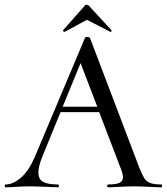

<svg xmlns="http://www.w3.org/2000/svg" viewBox="-32 -795 708 815"><path d="M653 0Q636 0 600 -2Q560 -4 537 -4Q513 -4 477 -2Q443 0 427 0Q423 0 423 -6Q423 -12 427 -12Q461 -12 475.5 -19Q490 -26 490 -43Q490 -57 479 -84L389 -319H225L148 -131Q131 -90 131 -62Q131 -34 151 -23Q171 -12 214 -12Q218 -12 218 -6Q218 0 213 0Q200 0 162 -2Q118 -4 94 -4Q70 -4 38 -2Q10 0 -8 0Q-12 0 -12 -6Q-12 -12 -8 -12Q23 -12 56 -40Q89 -68 115 -127L329 -635Q331 -638 338 -638Q347 -638 350 -634L559 -84Q572 -52 580.5 -38.5Q589 -25 605 -18.5Q621 -12 653 -12Q656 -12 656 -6Q656 0 653 0ZM234 -342H381L310 -527ZM242 -660Q239 -660 236.5 -662.5Q234 -665 236 -667L327 -770Q330 -775 336 -775Q341 -775 346 -770L441 -667Q443 -665 440.5 -661.5Q438 -658 436 -660L337 -711L243 -660Z"/></svg>

Font: Cormorant Upright Medium
Style: Regular
Weight: 500
Designer: Christian Thalmann (Catharsis Fonts)
Foundry: Catharsis Fonts
Version: Version 3.302